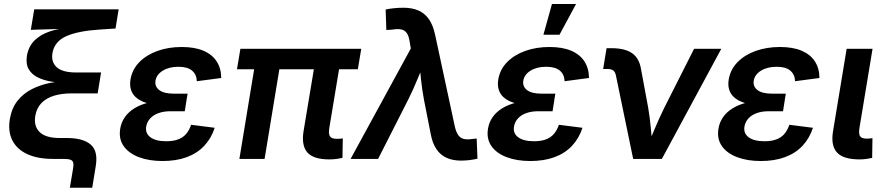

<svg xmlns="http://www.w3.org/2000/svg" viewBox="-20 -773 4316 934"><path d="M319.8 140.1 335 49.8Q338.9 29.3 336.2 18.6Q333.5 7.8 322.3 3.9Q311 0 287.6 0H237.8Q163.1 0 112.8 -23.2Q62.5 -46.4 40.3 -89.8Q18.1 -133.3 27.8 -193.4Q37.1 -248 65.9 -283.7Q94.7 -319.3 135.7 -339.8Q176.8 -360.4 222.7 -369.4Q268.6 -378.4 311 -379.4L310.1 -369.1Q270 -369.6 231.9 -375.7Q193.8 -381.8 164.3 -396.2Q134.8 -410.6 119.9 -436Q105 -461.4 110.8 -501Q118.7 -547.4 147.9 -576.2Q177.2 -605 222.2 -620.1Q267.1 -635.3 320.8 -639.2L322.8 -633.8L129.9 -627.9L146.5 -727.5H557.1L542 -634.3L467.8 -629.4Q362.3 -623 304 -597.7Q245.6 -572.3 235.4 -516.1Q227.5 -472.2 255.6 -446.3Q283.7 -420.4 350.6 -420.4H471.7L455.1 -318.8H329.6Q280.3 -318.8 242.7 -307.4Q205.1 -295.9 181.9 -272Q158.7 -248 151.9 -210.9Q143.1 -160.2 172.4 -130.9Q201.7 -101.6 271 -101.6H307.1Q383.8 -101.6 421.1 -69.8Q458.5 -38.1 445.3 38.1L428.7 140.1Z M771 10.3Q705.1 10.3 655.5 -8.5Q606 -27.3 581.3 -62.7Q556.6 -98.1 564.9 -147.5Q569.8 -177.7 587.2 -202.9Q604.5 -228 634 -246.3Q663.6 -264.6 705.8 -274.7Q748 -284.7 802.2 -284.7H887.2L878.9 -231.9H810.1Q776.9 -231.9 751.5 -222.9Q726.1 -213.9 710.7 -197Q695.3 -180.2 691.4 -158.2Q685.5 -125 711.4 -105.5Q737.3 -85.9 789.1 -85.9Q823.2 -85.9 846.9 -95Q870.6 -104 885.7 -121.8Q900.9 -139.6 909.7 -166L1024.4 -151.4Q1007.8 -100.1 973.6 -63.7Q939.5 -27.3 888.4 -8.5Q837.4 10.3 771 10.3ZM800.8 -258.8Q747.1 -258.8 709.5 -267.6Q671.9 -276.4 649.2 -293Q626.5 -309.6 618.2 -333.3Q609.9 -356.9 614.7 -386.2Q623 -435.5 658 -470.9Q692.9 -506.3 746.3 -525.4Q799.8 -544.4 863.8 -544.4Q926.3 -544.4 968.8 -526.6Q1011.2 -508.8 1033.4 -475.1Q1055.7 -441.4 1056.2 -393.6L937.5 -377.9Q936.5 -410.6 914.3 -429.4Q892.1 -448.2 848.1 -448.2Q802.2 -448.2 771.5 -429Q740.7 -409.7 736.3 -379.4Q732.4 -351.6 755.1 -334.5Q777.8 -317.4 825.7 -317.4H892.6L882.8 -258.8Z M1582 2.4Q1504.4 2.4 1475.1 -31.5Q1445.8 -65.4 1456.5 -133.8L1518.6 -506.8H1641.1L1582 -150.9Q1577.1 -122.6 1585 -110.1Q1592.8 -97.7 1617.7 -97.7Q1627.9 -97.7 1635 -98.1Q1642.1 -98.6 1647.5 -100.1L1646 -4.9Q1635.3 -2.4 1618.4 0Q1601.6 2.4 1582 2.4ZM1144.5 0 1228 -506.8H1350.6L1267.1 0ZM1132.8 -436 1149.4 -535.6H1737.3L1720.7 -436Z M1685.5 0 1978.5 -537.1 1972.7 -570.8Q1968.8 -598.1 1958.7 -612.3Q1948.7 -626.5 1931.4 -629.9Q1914.1 -633.3 1887.7 -628.9L1859.4 -627L1856 -726.6Q1872.1 -730.5 1895.3 -732.9Q1918.5 -735.4 1942.9 -735.4Q1984.9 -735.4 2015.9 -721.7Q2046.9 -708 2066.9 -679Q2086.9 -649.9 2096.7 -603.5L2192.4 -158.2Q2198.7 -130.4 2209.2 -115.7Q2219.7 -101.1 2236.1 -97.2Q2252.4 -93.3 2274.9 -96.7L2298.8 -99.1L2302.7 -1Q2288.6 2.4 2267.1 5.4Q2245.6 8.3 2222.7 8.3Q2181.6 8.3 2151.6 -5.6Q2121.6 -19.5 2102.3 -48.6Q2083 -77.6 2074.7 -124L2042.5 -287.6Q2033.2 -336.9 2028.1 -386Q2022.9 -435.1 2018.1 -485.8H2051.8Q2029.8 -435.1 2010 -386Q1990.2 -336.9 1965.3 -287.6L1819.3 0Z M2560.1 10.3Q2494.1 10.3 2444.6 -8.5Q2395 -27.3 2370.4 -62.7Q2345.7 -98.1 2354 -147.5Q2358.9 -177.7 2376.2 -202.9Q2393.6 -228 2423.1 -246.3Q2452.6 -264.6 2494.9 -274.7Q2537.1 -284.7 2591.3 -284.7H2676.3L2668 -231.9H2599.1Q2565.9 -231.9 2540.5 -222.9Q2515.1 -213.9 2499.8 -197Q2484.4 -180.2 2480.5 -158.2Q2474.6 -125 2500.5 -105.5Q2526.4 -85.9 2578.1 -85.9Q2612.3 -85.9 2636 -95Q2659.7 -104 2674.8 -121.8Q2689.9 -139.6 2698.7 -166L2813.5 -151.4Q2796.9 -100.1 2762.7 -63.7Q2728.5 -27.3 2677.5 -8.5Q2626.5 10.3 2560.1 10.3ZM2589.8 -258.8Q2536.1 -258.8 2498.5 -267.6Q2460.9 -276.4 2438.2 -293Q2415.5 -309.6 2407.2 -333.3Q2398.9 -356.9 2403.8 -386.2Q2412.1 -435.5 2447 -470.9Q2481.9 -506.3 2535.4 -525.4Q2588.9 -544.4 2652.8 -544.4Q2715.3 -544.4 2757.8 -526.6Q2800.3 -508.8 2822.5 -475.1Q2844.7 -441.4 2845.2 -393.6L2726.6 -377.9Q2725.6 -410.6 2703.4 -429.4Q2681.2 -448.2 2637.2 -448.2Q2591.3 -448.2 2560.5 -429Q2529.8 -409.7 2525.4 -379.4Q2521.5 -351.6 2544.2 -334.5Q2566.9 -317.4 2614.7 -317.4H2681.6L2671.9 -258.8ZM2623.5 -604 2665 -753.4H2782.2L2701.7 -604Z M3060.1 0 2976.1 -406.2Q2972.7 -422.9 2963.1 -430.2Q2953.6 -437.5 2935.1 -437.5H2914.1L2930.7 -538.6H2953.6Q3020.5 -538.6 3055.4 -513.9Q3090.3 -489.3 3098.6 -435.1L3133.3 -248.5Q3141.6 -199.2 3146 -149.7Q3150.4 -100.1 3155.3 -49.8H3124.5Q3146 -100.6 3166.5 -149.9Q3187 -199.2 3211.4 -248.5L3356.4 -535.6H3488.8L3199.7 0Z M3681.2 10.3Q3615.2 10.3 3565.7 -8.5Q3516.1 -27.3 3491.5 -62.7Q3466.8 -98.1 3475.1 -147.5Q3480 -177.7 3497.3 -202.9Q3514.6 -228 3544.2 -246.3Q3573.7 -264.6 3616 -274.7Q3658.2 -284.7 3712.4 -284.7H3797.4L3789.1 -231.9H3720.2Q3687 -231.9 3661.6 -222.9Q3636.2 -213.9 3620.8 -197Q3605.5 -180.2 3601.6 -158.2Q3595.7 -125 3621.6 -105.5Q3647.5 -85.9 3699.2 -85.9Q3733.4 -85.9 3757.1 -95Q3780.8 -104 3795.9 -121.8Q3811 -139.6 3819.8 -166L3934.6 -151.4Q3918 -100.1 3883.8 -63.7Q3849.6 -27.3 3798.6 -8.5Q3747.6 10.3 3681.2 10.3ZM3710.9 -258.8Q3657.2 -258.8 3619.6 -267.6Q3582 -276.4 3559.3 -293Q3536.6 -309.6 3528.3 -333.3Q3520 -356.9 3524.9 -386.2Q3533.2 -435.5 3568.1 -470.9Q3603 -506.3 3656.5 -525.4Q3710 -544.4 3773.9 -544.4Q3836.4 -544.4 3878.9 -526.6Q3921.4 -508.8 3943.6 -475.1Q3965.8 -441.4 3966.3 -393.6L3847.7 -377.9Q3846.7 -410.6 3824.5 -429.4Q3802.2 -448.2 3758.3 -448.2Q3712.4 -448.2 3681.6 -429Q3650.9 -409.7 3646.5 -379.4Q3642.6 -351.6 3665.3 -334.5Q3688 -317.4 3735.8 -317.4H3802.7L3793 -258.8Z M4161.1 2.4Q4082.5 2.4 4051.8 -31Q4021 -64.5 4032.2 -133.8L4098.6 -535.6H4224.6L4161.1 -151.9Q4156.2 -123 4163.6 -110.8Q4170.9 -98.6 4196.3 -98.6Q4206.1 -98.6 4212.6 -99.4Q4219.2 -100.1 4224.1 -101.1L4222.7 -4.9Q4211.9 -2.4 4195.8 0Q4179.7 2.4 4161.1 2.4Z"/></svg>

Font: Inter 20pt SemiBold
Style: Italic
Weight: 600
Italic angle: -9.3988°
Version: Version 4.001;git-66647c0bb